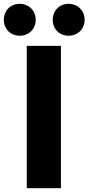

<svg xmlns="http://www.w3.org/2000/svg" viewBox="-54 -985 463 1005"><path d="M86 0H265V-745H86ZM49 -798C98 -798 133 -834 133 -882C133 -928 98 -965 49 -965C0 -965 -34 -928 -34 -882C-34 -834 0 -798 49 -798ZM305 -798C354 -798 389 -834 389 -882C389 -928 354 -965 305 -965C256 -965 222 -928 222 -882C222 -834 256 -798 305 -798Z"/></svg>

Font: Noto Sans HK Black
Style: Regular
Weight: 900
Designer: Ryoko NISHIZUKA 西塚涼子 (kana, bopomofo & ideographs); Paul D. Hunt (Latin, Greek & Cyrillic); Sandoll Communications 산돌커뮤니
Foundry: Adobe
Version: Version 2.004;hotconv 1.0.118;makeotfexe 2.5.65603